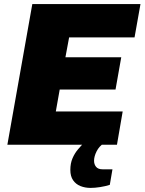

<svg xmlns="http://www.w3.org/2000/svg" viewBox="-20 -708 707 939"><path d="M16 0 138 -688H667L638 -525H318L300 -428H573L545 -270H272L253 -163H580L552 0ZM423 211Q396 211 373.5 202Q351 193 337.5 173.5Q324 154 324 123Q324 91 334.5 66.5Q345 42 361 23Q377 4 393 -12H490L489 -8Q465 7 452.5 32Q440 57 440 78Q440 96 450 108Q460 120 481 120H530L517 196Q495 203 469.5 207Q444 211 423 211Z"/></svg>

Font: Archivo SemiCondensed Black
Style: Italic
Weight: 900
Width: 4
Italic angle: -10°
Designer: Hector Gatti
Foundry: Omnibus-Type
Version: Version 2.001